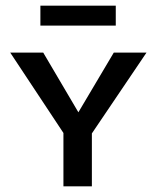

<svg xmlns="http://www.w3.org/2000/svg" viewBox="-20 -655 551 675"><path d="M206 -183 16 -470H132L271 -234H240L380 -470H495L301 -183ZM203 0V-211H303V0ZM122 -565V-635H387V-565Z"/></svg>

Font: Ysabeau SC SemiBold
Style: Regular
Weight: 600
Designer: Christian Thalmann (Catharsis Fonts)
Version: Version 2.001;gftools[0.9.30]; featfreeze: smcp